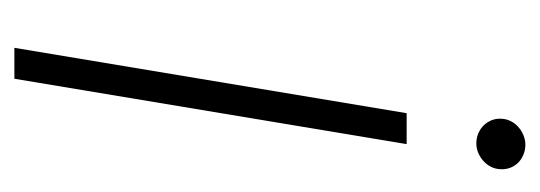

<svg xmlns="http://www.w3.org/2000/svg" viewBox="-262 -489 751 267"><g transform="rotate(90 113.5 -355.5)"><path d="M137.4 -545.5H180.4L89.5 0H46.5ZM145.2 -678.3Q145.6 -684.7 148.6 -690.5Q151.6 -696.4 156.6 -700.8Q161.6 -705.3 168 -707.9Q174.4 -710.6 181.1 -710.6Q188.9 -710.6 195.5 -707.7Q202.1 -704.9 206.7 -700.1Q211.3 -695.3 213.6 -688.7Q215.9 -682.2 215.2 -674.7Q214.8 -668.3 211.8 -662.5Q208.8 -656.6 203.8 -652.2Q198.9 -647.7 192.6 -645.1Q186.4 -642.4 179.3 -642.4Q171.9 -642.4 165.3 -645.2Q158.7 -648.1 154.1 -652.9Q149.5 -657.7 147 -664.2Q144.5 -670.8 145.2 -678.3Z"/></g></svg>

Font: Inter P Extra Light
Style: Italic
Weight: 200
Italic angle: 9.39999°
Designer: Rasmus Andersson
Foundry: rsms
Version: Version 3.018;git-588b23468